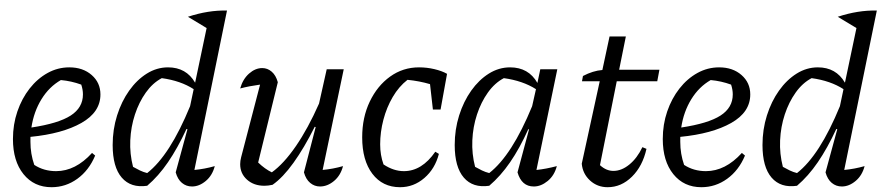

<svg xmlns="http://www.w3.org/2000/svg" viewBox="-20 -772 3679 801"><path d="M195 9Q122 9 78 -45.5Q34 -100 34 -192Q34 -253 52.5 -307Q71 -361 103.5 -402.5Q136 -444 178.5 -467.5Q221 -491 269 -491Q326 -491 362.5 -459Q399 -427 399 -378Q399 -304 319.5 -259Q240 -214 107 -201Q107 -191 107 -180Q107 -130 123 -84Q163 -58 214 -58Q295 -58 364 -134L377 -123Q351 -61 302.5 -26Q254 9 195 9ZM326 -378Q326 -398 319 -419Q278 -434 234 -438Q185 -410 153 -358Q121 -306 111 -240Q224 -257 275 -290Q326 -323 326 -378Z M890 -752H891V-751ZM594 3Q526 13 488 -31Q450 -75 450 -167Q450 -232 468.5 -290.5Q487 -349 519 -394Q551 -439 592.5 -465Q634 -491 681 -491Q757 -491 794 -427L842 -655L764 -702Q849 -730 927 -728L791 -63Q834 -67 876 -79Q866 -40 838.5 -17Q811 6 781 6Q757 6 739 -9Q721 -24 713 -53L762 -233L758 -234Q721 -154 681 -95.5Q641 -37 594 3ZM535 -76Q549 -68 563.5 -61Q578 -54 594 -50Q689 -124 773 -329L788 -400Q734 -435 655 -446Q617 -426 588.5 -386Q560 -346 543 -294.5Q526 -243 523.5 -186.5Q521 -130 535 -76Z M1248 -53 1297 -242 1293 -243Q1249 -155 1204.5 -93Q1160 -31 1117 -1Q1098 3 1083 3Q1039 3 1010.5 -22.5Q982 -48 982 -87Q982 -101 986 -116L1065 -419Q1020 -413 982 -403Q993 -442 1019 -465Q1045 -488 1074 -488Q1096 -488 1113.5 -473Q1131 -458 1139 -429L1057 -94Q1085 -67 1114 -53Q1164 -89 1214.5 -162.5Q1265 -236 1311 -340L1343 -483H1414L1326 -63Q1369 -67 1411 -79Q1401 -40 1373.5 -17Q1346 6 1315 6Q1292 6 1274 -9Q1256 -24 1248 -53Z M1649 9Q1576 9 1533.5 -47Q1491 -103 1491 -199Q1491 -282 1522.5 -348Q1554 -414 1607.5 -452.5Q1661 -491 1728 -491Q1761 -491 1792.5 -483.5Q1824 -476 1845 -464L1818 -315H1786L1774 -421Q1730 -434 1680 -439Q1644 -411 1618.5 -367.5Q1593 -324 1579.5 -272.5Q1566 -221 1566 -170Q1566 -125 1580 -86Q1622 -58 1665 -58Q1740 -58 1796 -139L1811 -130Q1795 -68 1750.5 -29.5Q1706 9 1649 9Z M2021 3Q1953 13 1915 -31Q1877 -75 1877 -167Q1877 -232 1895.5 -290.5Q1914 -349 1946 -394Q1978 -439 2019.5 -465Q2061 -491 2108 -491Q2185 -491 2222 -426L2234 -483H2305L2218 -63Q2238 -65 2259 -69Q2280 -73 2303 -79Q2293 -40 2265 -17Q2237 6 2207 6Q2156 6 2139 -53L2187 -232L2184 -233Q2148 -153 2108 -95Q2068 -37 2021 3ZM1962 -76Q1976 -68 1990.5 -61Q2005 -54 2021 -50Q2116 -124 2200 -329L2216 -400Q2161 -435 2082 -446Q2044 -426 2015.5 -386Q1987 -346 1970 -294.5Q1953 -243 1950.5 -186.5Q1948 -130 1962 -76Z M2515 9Q2472 9 2441.5 -19Q2411 -47 2407 -89L2482 -433H2408L2412 -455Q2454 -477 2493 -480L2523 -620H2591L2563 -481H2731L2722 -433H2553L2483 -83Q2509 -59 2539 -59Q2573 -59 2605.5 -85.5Q2638 -112 2660 -158L2677 -151Q2661 -79 2616.5 -35Q2572 9 2515 9Z M2906 9Q2833 9 2789 -45.5Q2745 -100 2745 -192Q2745 -253 2763.5 -307Q2782 -361 2814.5 -402.5Q2847 -444 2889.5 -467.5Q2932 -491 2980 -491Q3037 -491 3073.5 -459Q3110 -427 3110 -378Q3110 -304 3030.5 -259Q2951 -214 2818 -201Q2818 -191 2818 -180Q2818 -130 2834 -84Q2874 -58 2925 -58Q3006 -58 3075 -134L3088 -123Q3062 -61 3013.5 -26Q2965 9 2906 9ZM3037 -378Q3037 -398 3030 -419Q2989 -434 2945 -438Q2896 -410 2864 -358Q2832 -306 2822 -240Q2935 -257 2986 -290Q3037 -323 3037 -378Z M3601 -752H3602V-751ZM3305 3Q3237 13 3199 -31Q3161 -75 3161 -167Q3161 -232 3179.5 -290.5Q3198 -349 3230 -394Q3262 -439 3303.5 -465Q3345 -491 3392 -491Q3468 -491 3505 -427L3553 -655L3475 -702Q3560 -730 3638 -728L3502 -63Q3545 -67 3587 -79Q3577 -40 3549.5 -17Q3522 6 3492 6Q3468 6 3450 -9Q3432 -24 3424 -53L3473 -233L3469 -234Q3432 -154 3392 -95.5Q3352 -37 3305 3ZM3246 -76Q3260 -68 3274.5 -61Q3289 -54 3305 -50Q3400 -124 3484 -329L3499 -400Q3445 -435 3366 -446Q3328 -426 3299.5 -386Q3271 -346 3254 -294.5Q3237 -243 3234.5 -186.5Q3232 -130 3246 -76Z"/></svg>

Font: Piazzolla
Style: Italic
Weight: 400
Italic angle: -11.3°
Designer: Juan Pablo del Peral
Foundry: Huerta Tipografica
Version: Version 1.330